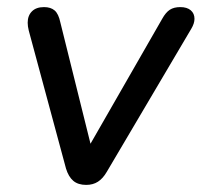

<svg xmlns="http://www.w3.org/2000/svg" viewBox="-20 -514 568 541"><path d="M166 -39 61 -428Q58 -440 58 -450Q58 -470 70 -482Q82 -494 104 -494Q123 -494 134 -484.5Q145 -475 150 -451L235 -109L437 -461Q447 -479 458.5 -486.5Q470 -494 488 -494Q507 -494 517.5 -485Q528 -476 528 -461Q528 -448 519 -433L281 -30Q270 -11 256 -2Q242 7 223 7Q200 7 186.5 -4.5Q173 -16 166 -39Z"/></svg>

Font: SN Pro
Style: Italic
Weight: 400
Italic angle: -9°
Designer: Tobias Whetton
Foundry: Supernotes
Version: Version 1.003